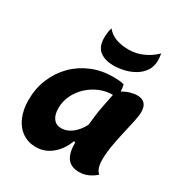

<svg xmlns="http://www.w3.org/2000/svg" viewBox="-204 -1029 1144 1205"><g transform="rotate(30 368.0 -426.5)"><path d="M227 25Q171 25 128.5 -4Q86 -33 63 -86Q40 -139 40 -210Q40 -293 69.5 -364Q99 -435 151.5 -488Q204 -541 275 -570.5Q346 -600 429 -600Q453 -600 470.5 -598.5Q488 -597 508 -592Q514 -564 515 -543Q538 -558 566 -566.5Q594 -575 618 -575Q691 -575 691 -496Q691 -470 681.5 -425.5Q672 -381 659.5 -327.5Q647 -274 637.5 -218.5Q628 -163 628 -115Q628 -50 659 -24Q603 25 540 25Q482 25 454.5 -11Q427 -47 427 -123L417 -128Q390 -56 339.5 -15.5Q289 25 227 25ZM306 -157Q345 -157 382 -185Q419 -213 444 -262Q448 -301 452.5 -335.5Q457 -370 464.5 -409Q472 -448 483 -501Q432 -501 386.5 -481.5Q341 -462 305 -428Q269 -394 248.5 -350.5Q228 -307 228 -259Q228 -210 248.5 -183.5Q269 -157 306 -157ZM392 -662Q332 -662 294 -690.5Q256 -719 256 -783Q256 -801 258 -819Q260 -837 266 -858Q297 -822 337 -809Q377 -796 428 -796Q478 -796 528 -818Q578 -840 615 -878Q617 -865 618.5 -853Q620 -841 620 -830Q620 -785 599 -753.5Q578 -722 544 -701.5Q510 -681 470 -671.5Q430 -662 392 -662Z"/></g></svg>

Font: Lemon
Style: Regular
Weight: 400
Designer: Eduardo Rodriguez Tunni
Foundry: Eduardo Rodriguez Tunni
Version: Version 1.003; ttfautohint (v1.8.4.7-5d5b);gftools[0.9.24]